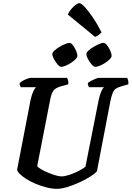

<svg xmlns="http://www.w3.org/2000/svg" viewBox="-20 -1198 835 1218"><path d="M342 0Q310 0 275 -9Q240 -18 206.5 -32Q173 -46 146.5 -63Q120 -80 104 -96Q88 -112 89 -124L174 -564Q181 -597 191 -618Q201 -639 209 -645H112Q110 -648 107 -655Q104 -662 105 -671Q112 -679 126 -686.5Q140 -694 154 -699Q168 -704 174 -704H405Q408 -700 411.5 -689.5Q415 -679 413 -663L365 -650Q334 -641 320 -624Q306 -607 298 -564L216 -144Q224 -134 243 -123Q262 -112 286.5 -102Q311 -92 333.5 -85.5Q356 -79 370 -79Q391 -79 421 -89Q451 -99 479 -113.5Q507 -128 522 -140L606 -564Q614 -600 623.5 -620.5Q633 -641 641 -645H544Q543 -647 540 -654.5Q537 -662 537 -671Q544 -678 558.5 -685.5Q573 -693 586.5 -698.5Q600 -704 606 -704H787Q789 -700 792.5 -689.5Q796 -679 794 -663L749 -650Q730 -645 717 -637Q704 -629 696 -611Q688 -593 680 -555L595 -112Q583 -97 553 -78Q523 -59 484 -41Q445 -23 407 -11.5Q369 0 342 0ZM585 -774Q575 -774 562 -788.5Q549 -803 538.5 -822.5Q528 -842 528 -855Q528 -865 541 -877Q554 -889 572.5 -900Q591 -911 608.5 -918.5Q626 -926 636 -926Q647 -926 659 -911Q671 -896 679.5 -876.5Q688 -857 688 -843Q688 -834 676 -822Q664 -810 647 -799Q630 -788 613 -781Q596 -774 585 -774ZM369 -774Q359 -774 346 -788.5Q333 -803 322.5 -822.5Q312 -842 312 -855Q312 -865 325 -877Q338 -889 356.5 -900Q375 -911 393 -918.5Q411 -926 420 -926Q431 -926 442.5 -911Q454 -896 462.5 -876.5Q471 -857 471 -843Q471 -834 459 -822Q447 -810 430 -799Q413 -788 396 -781Q379 -774 369 -774ZM583 -964 410 -1106Q418 -1124 432.5 -1141Q447 -1158 461 -1168Q475 -1178 483 -1178Q495 -1178 517 -1154.5Q539 -1131 567.5 -1089.5Q596 -1048 624 -993Q619 -987 607.5 -977.5Q596 -968 583 -964Z"/></svg>

Font: Texturina 12pt
Style: Bold Italic
Weight: 700
Italic angle: -11°
Designer: Guillermo Torres Carreño
Foundry: Omnibus-Type
Version: Version 1.002